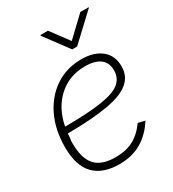

<svg xmlns="http://www.w3.org/2000/svg" viewBox="-184 -855 872 967"><g transform="rotate(-30 251.5 -371.5)"><path d="M224.6 9.3Q129.4 9.3 79.1 -42Q28.8 -93.3 28.8 -202.1Q28.8 -303.2 66.4 -380.6Q104 -458 169.9 -501.5Q235.8 -544.9 320.3 -544.9Q394 -544.9 436.8 -510Q479.5 -475.1 479.5 -412.6Q479.5 -356 438.2 -321.5Q397 -287.1 307.9 -271.5Q218.8 -255.9 75.7 -254.9Q74.7 -243.2 74.2 -231Q71.8 -215.8 71.3 -211.4Q70.8 -207 71.3 -204.1Q71.3 -202.6 71.3 -201.2Q71.3 -113.3 107.7 -72Q144 -30.8 226.1 -30.8Q286.6 -30.8 329.6 -53.7Q372.6 -76.7 407.2 -125L446.8 -115.7Q407.7 -54.2 353.5 -22.5Q299.3 9.3 224.6 9.3ZM81.1 -291.5Q215.8 -292 293.5 -304Q371.1 -315.9 403.8 -342.8Q436.5 -369.6 436.5 -415Q436.5 -459.5 406.2 -482.2Q376 -504.9 318.8 -504.9Q226.6 -504.9 163.1 -446.8Q99.6 -388.7 81.1 -291.5ZM248 -753.4 325.7 -648.4 436.5 -753.4H484.4L483.4 -749.5L335.4 -610.8H306.6L203.6 -749.5L204.6 -753.4Z"/></g></svg>

Font: Inter Display Extra Light
Style: Italic
Weight: 200
Italic angle: -9.39999°
Designer: Rasmus Andersson
Foundry: rsms
Version: Version 4.000;git-4fc901f